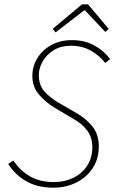

<svg xmlns="http://www.w3.org/2000/svg" viewBox="-20 -858 530 890"><path d="M226 12Q156 12 103.5 -17Q51 -46 18 -98L42 -114Q74 -66 120 -40Q166 -14 230 -14Q280 -14 320.5 -34Q361 -54 384.5 -90.5Q408 -127 408 -176Q408 -221 384.5 -252.5Q361 -284 322 -306L234 -358Q194 -382 162 -418Q130 -454 130 -506Q130 -550 153 -588Q176 -626 217.5 -649Q259 -672 314 -672Q374 -672 419.5 -646Q465 -620 490 -584L468 -566Q443 -599 402.5 -622.5Q362 -646 308 -646Q263 -646 230 -626Q197 -606 178.5 -574.5Q160 -543 160 -510Q160 -462 187 -433Q214 -404 248 -384L334 -334Q381 -307 409.5 -270.5Q438 -234 438 -180Q438 -122 410 -79Q382 -36 334 -12Q286 12 226 12ZM238 -708 224 -724 360 -838H388L484 -724L468 -710L374 -810H370Z"/></svg>

Font: Source Sans Variable
Style: Italic
Weight: 200
Italic angle: -11°
Designer: Paul D. Hunt
Foundry: Adobe Systems Incorporated
Version: Version 3.006;hotconv 1.0.111;makeotfexe 2.5.65597